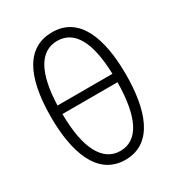

<svg xmlns="http://www.w3.org/2000/svg" viewBox="-175 -836 884 957"><g transform="rotate(-30 267.0 -357.0)"><path d="M482 -358C482 -567 424 -724 268 -724C127 -724 52 -603 52 -359C52 -165 105 10 268 10C430 10 482 -159 482 -358ZM268 -674C368 -674 420 -577 425 -394H109C115 -576 168 -674 268 -674ZM268 -41C166 -41 110 -149 109 -345H426C424 -144 370 -41 268 -41Z"/></g></svg>

Font: Noto Sans UI Condensed Light
Style: Regular
Weight: 300
Width: 3
Designer: Monotype Design Team
Foundry: Monotype Imaging Inc.
Version: Version 1.901